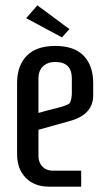

<svg xmlns="http://www.w3.org/2000/svg" viewBox="-20 -699 389 719"><path d="M240 -590 212 -559 78 -631 120 -679ZM284 -60V0H164Q109 0 76.5 -33Q44 -66 44 -122V-388Q44 -453 80 -490Q116 -527 187 -527Q258 -527 293.5 -490Q329 -453 329 -388V-342Q329 -270 242 -246L124 -213V-115Q124 -91 138.5 -75.5Q153 -60 176 -60ZM124 -405V-276Q147 -283 193.5 -294.5Q240 -306 243 -316Q249 -332 249 -350V-405Q249 -467 187 -467Q159 -467 141.5 -451Q124 -435 124 -405Z"/></svg>

Font: Homenaje
Style: Regular
Weight: 400
Version: Version 1.002